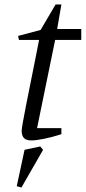

<svg xmlns="http://www.w3.org/2000/svg" viewBox="-20 -623 384 860"><path d="M121 6Q96 6 86.5 -5.5Q77 -17 77 -37Q77 -45 82.5 -76Q88 -107 97 -152.5Q106 -198 116.5 -250Q127 -302 137 -352.5Q147 -403 155 -444H65L61 -462L162 -489L229 -603H255L236 -493H344V-444H227L146 -49H255V-22Q212 -8 176 -1Q140 6 121 6ZM76 217 55 211 90 48 160 33 173 48Z"/></svg>

Font: Manuale Light
Style: Italic
Weight: 300
Italic angle: -11°
Version: Version 1.002